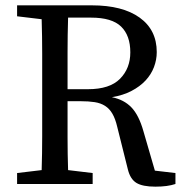

<svg xmlns="http://www.w3.org/2000/svg" viewBox="-20 -689 691 719"><path d="M138 -310V-359Q138 -424 138 -488Q138 -552 136 -617L44 -628V-669H324Q439 -669 503 -623Q567 -577 567 -494Q567 -465 556.5 -437.5Q546 -410 525 -387.5Q504 -365 472.5 -348.5Q441 -332 399 -325Q444 -316 472 -287Q500 -258 517 -198L560 -50L637 -41V0Q622 5 603.5 7.5Q585 10 562 10Q514 10 491 -4Q468 -18 459 -54L419 -214Q412 -244 401 -263Q390 -282 373.5 -292.5Q357 -303 334.5 -306.5Q312 -310 282 -310H233Q233 -238 233 -175Q233 -112 235 -52L327 -41V0H44V-41L136 -52Q138 -115 138 -179.5Q138 -244 138 -310ZM321 -623H235Q233 -557 233 -492Q233 -427 233 -355H310Q391 -355 429.5 -394Q468 -433 468 -493Q468 -556 433.5 -589.5Q399 -623 321 -623Z"/></svg>

Font: Source Serif Pro
Style: Regular
Weight: 400
Designer: Frank Grießhammer
Foundry: Adobe Systems Incorporated
Version: Version 2.000;PS 1.000;hotconv 16.6.51;makeotf.lib2.5.65220